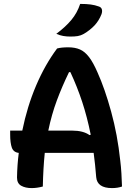

<svg xmlns="http://www.w3.org/2000/svg" viewBox="-20 -952 690 982"><path d="M199 2Q169 10 142 10Q110 10 88.5 -2Q67 -14 67 -44Q68 -108 76 -170Q49 -173 40.5 -197Q32 -221 32 -264V-284H94Q119 -407 164.5 -514Q210 -621 272 -704Q293 -710 329 -710Q364 -710 389 -699Q414 -688 435.5 -660Q457 -632 479 -581Q516 -499 548.5 -381Q581 -263 595 -131Q599 -99 601 -65Q603 -31 604 2Q593 6 580 8Q567 10 553 10Q477 10 472 -46Q467 -111 459 -170H209Q201 -92 199 2ZM349 -284Q406 -284 438 -261L444 -263Q426 -353 400.5 -430.5Q375 -508 340 -583H333Q297 -509 270.5 -437.5Q244 -366 227 -284ZM390 -932Q422 -932 444 -929Q466 -926 485 -919Q498 -915 501 -904Q504 -893 499 -879Q486 -846 463.5 -822Q441 -798 409 -779Q393 -770 377.5 -767.5Q362 -765 340 -765Q321 -765 303.5 -768Q286 -771 268 -779Q315 -814 345 -850Q375 -886 390 -932Z"/></svg>

Font: Recursive Sn Csl St SmB
Style: Regular
Weight: 600
Version: Version 1.079;hotconv 1.0.112;makeotfexe 2.5.65598; ttfautoh